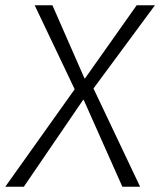

<svg xmlns="http://www.w3.org/2000/svg" viewBox="-52 -705 605 725"><path d="M269 -409 464 -685H533L301 -371L477 0H410L264 -328H262L38 0H-32L230 -368L79 -685H146L267 -409Z"/></svg>

Font: Glekhifnjqigglhiwekvrgaqftz
Style: Regular
Weight: 300
Italic angle: -8°
Designer: Carrois Corporate & Edenspiekermann
Foundry: Carrois Corporate GbR & Edenspiekermann AG
Version: Version 2.001